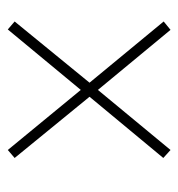

<svg xmlns="http://www.w3.org/2000/svg" viewBox="-2 -614 468 505"><g transform="rotate(-90 232.5 -362.0)"><path d="M90 -148 69 -167 230 -361 69 -558 90 -576 248 -384 407 -576 428 -558 267 -361 428 -166 406 -148 248 -339Z"/></g></svg>

Font: Noto Serif Tamil Condensed Thin
Style: Italic
Weight: 100
Width: 3
Italic angle: -12°
Designer: Indian Type Foundry, Tom Grace, and the Monotype Design Team
Foundry: Monotype Imaging Inc.
Version: Version 2.003; ttfautohint (v1.8.4.7-5d5b)